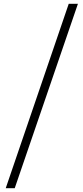

<svg xmlns="http://www.w3.org/2000/svg" viewBox="-20 -806 434 1003"><path d="M10 177 339 -786H387L57 177Z"/></svg>

Font: Noto Sans Korean Light
Style: Regular
Weight: 300
Designer: Ryoko NISHIZUKA  (kana & ideographs); Paul D. Hunt (Latin, Greek & Cyrillic); Wenlong ZHANG  (bopomofo); Sandoll Communi
Foundry: Adobe Systems Incorporated
Version: Version 1.000;PS 1;hotconv 1.0.78;makeotf.lib2.5.61930